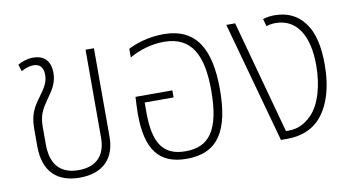

<svg xmlns="http://www.w3.org/2000/svg" viewBox="-61 -702 1582 857"><g transform="rotate(-10 730.0 -273.0)"><path d="M239 10C343 10 401 -47 401 -147V-548H363V-149C363 -72 323 -24 240 -24C165 -24 115 -63 115 -163V-242C115 -295 131 -322 157 -359C182 -394 204 -425 204 -471C204 -532 169 -554 126 -554C102 -554 75 -546 56 -534L66 -503C78 -510 100 -520 122 -520C144 -520 166 -509 166 -469C166 -434 150 -411 123 -374C96 -337 76 -306 76 -240V-161C76 -43 140 10 239 10Z M724 10C867 10 923 -84 923 -271C923 -451 866 -556 717 -556C652 -556 591 -537 556 -518V-479C601 -505 657 -522 713 -522C841 -522 884 -428 884 -272C884 -90 830 -24 725 -24C622 -24 582 -87 582 -225V-270H713V-302H546C545 -281 543 -247 543 -225C543 -63 599 10 724 10Z M1152 0H1182C1243 0 1290 -20 1324 -53C1375 -104 1403 -190 1403 -298C1403 -376 1390 -444 1354 -490C1324 -530 1280 -553 1220 -553C1206 -553 1183 -551 1167 -545L1177 -511C1185 -515 1204 -518 1218 -518C1313 -518 1365 -438 1365 -301C1365 -209 1341 -124 1296 -80C1267 -51 1234 -35 1194 -35H1181L1041 -548H1001Z"/></g></svg>

Font: Noto Sans Thai SemCond ExtLt
Style: Regular
Weight: 200
Width: 4
Designer: Monotype Design Team
Foundry: Monotype Imaging Inc.
Version: Version 2.002